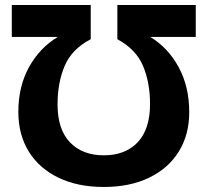

<svg xmlns="http://www.w3.org/2000/svg" viewBox="-20 -734 826 764"><path d="M393 -116Q479 -116 528 -168Q577 -220 577 -320Q577 -406 549 -472Q521 -538 447 -578V-714H759V-587H578Q649 -544 691 -466.5Q733 -389 733 -288Q733 -198 691.5 -131Q650 -64 573.5 -27Q497 10 393 10Q289 10 212.5 -27Q136 -64 94.5 -131Q53 -198 53 -289Q53 -390 95.5 -467Q138 -544 210 -587H27V-714H341V-578Q266 -539 237.5 -472Q209 -405 209 -319Q209 -219 258.5 -167.5Q308 -116 393 -116Z"/></svg>

Font: Noto IKEA Arabic
Style: Bold
Weight: 700
Designer: Monotype Design Team
Foundry: Monotype Imaging Inc.
Version: Version 1.200